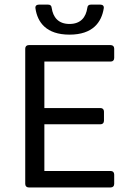

<svg xmlns="http://www.w3.org/2000/svg" viewBox="-20 -823 575 843"><path d="M135.7 -786.1C144.5 -725.6 182.6 -670.9 285.2 -670.9C387.7 -670.9 425.8 -725.6 435.5 -786.1C437.5 -796.9 430.7 -802.7 420.9 -802.7H378.9C369.1 -802.7 364.3 -797.9 363.3 -788.1C357.4 -748 335 -717.8 285.2 -717.8C235.4 -717.8 212.9 -748 207 -788.1C206.1 -797.9 201.2 -802.7 191.4 -802.7H150.4C140.6 -802.7 133.8 -796.9 135.7 -786.1ZM90.8 -609.4V-15.6C90.8 -5.9 96.7 0 106.4 0H465.8C475.6 0 481.4 -5.9 481.4 -15.6V-56.6C481.4 -66.4 475.6 -72.3 465.8 -72.3H174.8V-277.3H420.9C430.7 -277.3 436.5 -283.2 436.5 -293V-333C436.5 -342.8 430.7 -348.6 420.9 -348.6H174.8V-552.7H465.8C475.6 -552.7 481.4 -558.6 481.4 -568.4V-609.4C481.4 -619.1 475.6 -625 465.8 -625H106.4C96.7 -625 90.8 -619.1 90.8 -609.4Z"/></svg>

Font: Ed Sans Neue
Style: Regular
Weight: 400
Designer: Stephen Hutchings
Version: Version 1.004;PS 001.004;hotconv 1.0.88;makeotf.lib2.5.64775